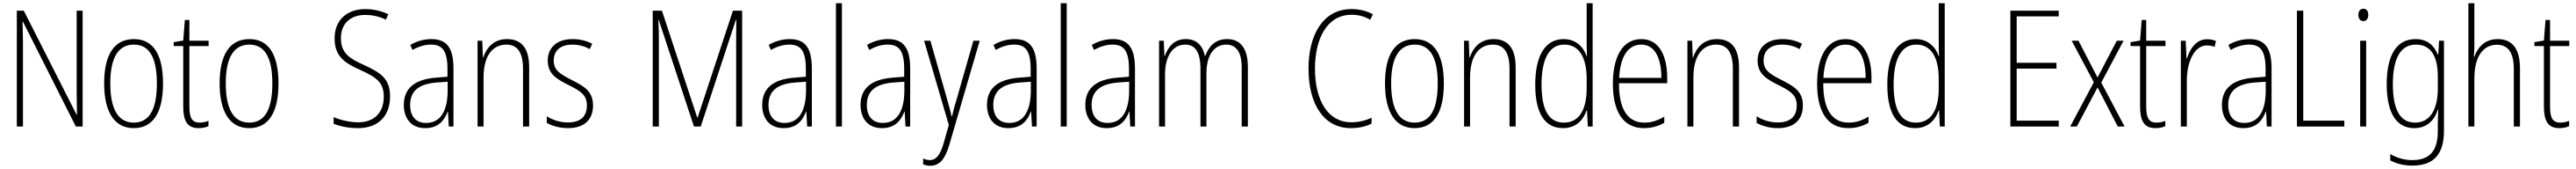

<svg xmlns="http://www.w3.org/2000/svg" viewBox="-20 -780 15926 1042"><path d="M491 0V-714H454V-211C454 -174 455 -120 456 -72H454L127 -714H84V0H122V-512C122 -566 121 -606 119 -646H122L449 0Z M988 -265C988 -433 934 -539 808 -539C686 -539 624 -442 624 -266C624 -90 687 10 807 10C928 10 988 -89 988 -265ZM662 -266C662 -419 708 -505 808 -505C911 -505 950 -411 950 -266C950 -108 905 -24 807 -24C708 -24 662 -112 662 -266Z M1214 -24C1165 -24 1151 -57 1151 -124V-496H1270V-529H1151V-657H1123L1113 -530L1054 -520V-496H1113V-124C1113 -36 1137 10 1208 10C1234 10 1253 5 1269 -2V-35C1255 -29 1235 -24 1214 -24Z M1702 -265C1702 -433 1648 -539 1522 -539C1400 -539 1338 -442 1338 -266C1338 -90 1401 10 1521 10C1642 10 1702 -89 1702 -265ZM1376 -266C1376 -419 1422 -505 1522 -505C1625 -505 1664 -411 1664 -266C1664 -108 1619 -24 1521 -24C1422 -24 1376 -112 1376 -266Z M2392 -186C2392 -297 2331 -333 2229 -380C2147 -417 2088 -449 2088 -544C2088 -635 2147 -688 2239 -688C2276 -688 2321 -681 2366 -659L2381 -692C2343 -711 2292 -724 2239 -724C2129 -724 2049 -660 2049 -543C2049 -428 2117 -390 2207 -349C2305 -304 2353 -275 2353 -184C2353 -86 2294 -26 2196 -26C2141 -26 2085 -40 2043 -58V-17C2085 0 2139 10 2195 10C2314 10 2392 -60 2392 -186Z M2647 -539C2602 -539 2556 -526 2517 -503L2531 -472C2573 -496 2611 -505 2645 -505C2716 -505 2747 -466 2747 -353V-307L2674 -301C2548 -291 2477 -238 2477 -133C2477 -54 2519 10 2609 10C2691 10 2728 -38 2748 -92H2750L2755 0H2784V-357C2784 -486 2742 -539 2647 -539ZM2677 -271 2748 -276V-218C2747 -101 2707 -22 2615 -22C2552 -22 2516 -62 2516 -133C2516 -219 2570 -262 2677 -271Z M3115 -539C3032 -539 2987 -484 2968 -425H2966L2962 -529H2933V0H2970V-302C2970 -439 3028 -505 3111 -505C3176 -505 3214 -461 3214 -356V0H3252V-365C3252 -485 3203 -539 3115 -539Z M3647 -130C3647 -220 3588 -249 3515 -287C3444 -323 3404 -346 3404 -407C3404 -471 3449 -505 3519 -505C3557 -505 3598 -495 3626 -477L3642 -510C3609 -528 3567 -539 3520 -539C3421 -539 3367 -484 3367 -407C3367 -323 3423 -292 3499 -254C3568 -219 3609 -196 3609 -130C3609 -64 3572 -25 3492 -25C3444 -25 3397 -40 3361 -63V-22C3390 -6 3436 10 3492 10C3595 10 3647 -44 3647 -130Z M4271 0H4313L4530 -657H4533C4532 -603 4532 -574 4532 -556V0H4569V-714H4512L4294 -56H4291L4073 -714H4016V0H4054V-557C4054 -577 4053 -604 4051 -658H4053Z M4863 -539C4818 -539 4772 -526 4733 -503L4747 -472C4789 -496 4827 -505 4861 -505C4932 -505 4963 -466 4963 -353V-307L4890 -301C4764 -291 4693 -238 4693 -133C4693 -54 4735 10 4825 10C4907 10 4944 -38 4964 -92H4966L4971 0H5000V-357C5000 -486 4958 -539 4863 -539ZM4893 -271 4964 -276V-218C4963 -101 4923 -22 4831 -22C4768 -22 4732 -62 4732 -133C4732 -219 4786 -262 4893 -271Z M5186 0V-760H5149V0Z M5471 -539C5426 -539 5380 -526 5341 -503L5355 -472C5397 -496 5435 -505 5469 -505C5540 -505 5571 -466 5571 -353V-307L5498 -301C5372 -291 5301 -238 5301 -133C5301 -54 5343 10 5433 10C5515 10 5552 -38 5572 -92H5574L5579 0H5608V-357C5608 -486 5566 -539 5471 -539ZM5501 -271 5572 -276V-218C5571 -101 5531 -22 5439 -22C5376 -22 5340 -62 5340 -133C5340 -219 5394 -262 5501 -271Z M5694 -529 5847 -9 5814 106C5791 183 5765 207 5729 207C5715 207 5701 203 5688 197V233C5703 239 5716 242 5732 242C5787 242 5823 205 5850 113L6038 -529H5999L5895 -167C5883 -130 5875 -99 5867 -63H5864C5859 -86 5854 -107 5837 -166L5733 -529Z M6253 -539C6208 -539 6162 -526 6123 -503L6137 -472C6179 -496 6217 -505 6251 -505C6322 -505 6353 -466 6353 -353V-307L6280 -301C6154 -291 6083 -238 6083 -133C6083 -54 6125 10 6215 10C6297 10 6334 -38 6354 -92H6356L6361 0H6390V-357C6390 -486 6348 -539 6253 -539ZM6283 -271 6354 -276V-218C6353 -101 6313 -22 6221 -22C6158 -22 6122 -62 6122 -133C6122 -219 6176 -262 6283 -271Z M6576 0V-760H6539V0Z M6861 -539C6816 -539 6770 -526 6731 -503L6745 -472C6787 -496 6825 -505 6859 -505C6930 -505 6961 -466 6961 -353V-307L6888 -301C6762 -291 6691 -238 6691 -133C6691 -54 6733 10 6823 10C6905 10 6942 -38 6962 -92H6964L6969 0H6998V-357C6998 -486 6956 -539 6861 -539ZM6891 -271 6962 -276V-218C6961 -101 6921 -22 6829 -22C6766 -22 6730 -62 6730 -133C6730 -219 6784 -262 6891 -271Z M7568 -539C7496 -539 7456 -497 7433 -436H7430C7418 -495 7382 -539 7313 -539C7235 -539 7201 -485 7183 -436H7180L7176 -529H7147V0H7184V-323C7184 -426 7227 -505 7309 -505C7364 -505 7403 -468 7403 -355V0H7440V-328C7440 -441 7488 -505 7563 -505C7619 -505 7658 -465 7658 -364V0H7696V-367C7696 -486 7647 -539 7568 -539Z M8337 -689C8374 -689 8415 -681 8453 -658L8469 -692C8428 -714 8385 -724 8337 -724C8155 -724 8071 -556 8071 -358C8071 -132 8169 10 8333 10C8384 10 8429 -1 8461 -18V-54C8431 -40 8388 -26 8335 -26C8193 -26 8111 -158 8111 -358C8111 -533 8181 -689 8337 -689Z M8908 -265C8908 -433 8854 -539 8728 -539C8606 -539 8544 -442 8544 -266C8544 -90 8607 10 8727 10C8848 10 8908 -89 8908 -265ZM8582 -266C8582 -419 8628 -505 8728 -505C8831 -505 8870 -411 8870 -266C8870 -108 8825 -24 8727 -24C8628 -24 8582 -112 8582 -266Z M9215 -539C9132 -539 9087 -484 9068 -425H9066L9062 -529H9033V0H9070V-302C9070 -439 9128 -505 9211 -505C9276 -505 9314 -461 9314 -356V0H9352V-365C9352 -485 9303 -539 9215 -539Z M9645 10C9728 10 9772 -44 9791 -100H9793L9798 0H9828V-760H9791V-517C9791 -491 9792 -463 9793 -433H9791C9773 -488 9726 -539 9649 -539C9537 -539 9473 -441 9473 -258C9473 -83 9531 10 9645 10ZM9650 -24C9554 -24 9512 -107 9512 -258C9512 -420 9561 -505 9653 -505C9744 -505 9791 -426 9791 -294V-236C9791 -104 9745 -24 9650 -24Z M10129 -539C10011 -539 9953 -427 9953 -263C9953 -98 10013 10 10145 10C10194 10 10234 -2 10271 -23V-61C10227 -35 10191 -24 10147 -24C10043 -24 9990 -110 9991 -267H10289V-300C10289 -428 10244 -539 10129 -539ZM10129 -505C10216 -505 10253 -415 10253 -300H9992C9999 -437 10050 -505 10129 -505Z M10596 -539C10513 -539 10468 -484 10449 -425H10447L10443 -529H10414V0H10451V-302C10451 -439 10509 -505 10592 -505C10657 -505 10695 -461 10695 -356V0H10733V-365C10733 -485 10684 -539 10596 -539Z M11128 -130C11128 -220 11069 -249 10996 -287C10925 -323 10885 -346 10885 -407C10885 -471 10930 -505 11000 -505C11038 -505 11079 -495 11107 -477L11123 -510C11090 -528 11048 -539 11001 -539C10902 -539 10848 -484 10848 -407C10848 -323 10904 -292 10980 -254C11049 -219 11090 -196 11090 -130C11090 -64 11053 -25 10973 -25C10925 -25 10878 -40 10842 -63V-22C10871 -6 10917 10 10973 10C11076 10 11128 -44 11128 -130Z M11392 -539C11274 -539 11216 -427 11216 -263C11216 -98 11276 10 11408 10C11457 10 11497 -2 11534 -23V-61C11490 -35 11454 -24 11410 -24C11306 -24 11253 -110 11254 -267H11552V-300C11552 -428 11507 -539 11392 -539ZM11392 -505C11479 -505 11516 -415 11516 -300H11255C11262 -437 11313 -505 11392 -505Z M11822 10C11905 10 11949 -44 11968 -100H11970L11975 0H12005V-760H11968V-517C11968 -491 11969 -463 11970 -433H11968C11950 -488 11903 -539 11826 -539C11714 -539 11650 -441 11650 -258C11650 -83 11708 10 11822 10ZM11827 -24C11731 -24 11689 -107 11689 -258C11689 -420 11738 -505 11830 -505C11921 -505 11968 -426 11968 -294V-236C11968 -104 11922 -24 11827 -24Z M12710 0V-36H12450V-357H12696V-393H12450V-679H12710V-714H12411V0Z M12927 -273 12781 0H12822L12950 -241L13075 0H13117L12973 -271L13111 -529H13069L12950 -302L12832 -529H12790Z M13314 -24C13265 -24 13251 -57 13251 -124V-496H13370V-529H13251V-657H13223L13213 -530L13154 -520V-496H13213V-124C13213 -36 13237 10 13308 10C13334 10 13353 5 13369 -2V-35C13355 -29 13335 -24 13314 -24Z M13627 -538C13558 -538 13521 -477 13503 -420H13500L13495 -529H13465V0H13502V-283C13502 -393 13546 -500 13626 -500C13644 -500 13661 -496 13674 -491L13682 -527C13665 -535 13646 -538 13627 -538Z M13889 -539C13844 -539 13798 -526 13759 -503L13773 -472C13815 -496 13853 -505 13887 -505C13958 -505 13989 -466 13989 -353V-307L13916 -301C13790 -291 13719 -238 13719 -133C13719 -54 13761 10 13851 10C13933 10 13970 -38 13990 -92H13992L13997 0H14026V-357C14026 -486 13984 -539 13889 -539ZM13919 -271 13990 -276V-218C13989 -101 13949 -22 13857 -22C13794 -22 13758 -62 13758 -133C13758 -219 13812 -262 13919 -271Z M14183 0H14476V-36H14222V-714H14183Z M14594 -726C14571 -726 14563 -709 14563 -688C14563 -667 14573 -650 14593 -650C14614 -650 14624 -666 14624 -689C14624 -709 14616 -726 14594 -726ZM14611 -529H14574V0H14611Z M14916 -539C14796 -539 14738 -435 14738 -261C14738 -79 14801 10 14908 10C14984 10 15034 -36 15054 -105H15057C15055 -67 15054 -41 15054 -10V30C15054 149 15004 207 14897 207C14844 207 14801 193 14760 170V209C14798 229 14842 241 14897 241C15034 241 15092 165 15092 27V-529H15062L15057 -445H15053C15032 -497 14992 -539 14916 -539ZM14919 -505C15018 -505 15054 -422 15054 -308V-232C15054 -127 15019 -24 14913 -24C14823 -24 14776 -101 14776 -261C14776 -410 14818 -505 14919 -505Z M15280 -503V-760H15243V0H15280V-295C15280 -439 15339 -504 15420 -504C15484 -504 15524 -462 15524 -354V0H15562V-360C15562 -481 15513 -539 15424 -539C15343 -539 15299 -485 15280 -430H15277C15279 -454 15280 -473 15280 -503Z M15811 -24C15762 -24 15748 -57 15748 -124V-496H15867V-529H15748V-657H15720L15710 -530L15651 -520V-496H15710V-124C15710 -36 15734 10 15805 10C15831 10 15850 5 15866 -2V-35C15852 -29 15832 -24 15811 -24Z"/></svg>

Font: Noto Sans Malayalam Condensed ExtraLight
Style: Regular
Weight: 200
Width: 3
Designer: Jelle Bosma - Monotype Design Team
Foundry: Monotype Imaging Inc.
Version: Version 2.104